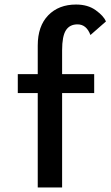

<svg xmlns="http://www.w3.org/2000/svg" viewBox="-20 -827 490 847"><path d="M58.5 -500H146.5V-626Q146.5 -712 192.8 -759.5Q239 -807 315.5 -807Q367.5 -807 402.2 -782Q437 -757 447.5 -732.5L379 -672.5Q361.5 -719.5 322 -719.5Q287.5 -719.5 270.8 -693.5Q254 -667.5 254 -605V-500H395.5V-416.5H254V0H146.5V-416.5H58.5Z"/></svg>

Font: League Mono Condensed Medium
Style: Regular
Weight: 500
Width: 1
Designer: Tyler Finck
Foundry: The League of Moveable Type / Tyler Finck
Version: Version 2.210